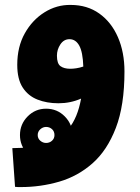

<svg xmlns="http://www.w3.org/2000/svg" viewBox="-20 -432 570 779"><path d="M65 327Q58 327 53.5 327Q49 327 41 326L30 169Q107 169 164.5 151.5Q222 134 258.5 90Q295 46 309 -32Q266 -13 217 -13Q170 -13 132 -28Q94 -43 72 -77Q50 -111 50 -169Q50 -242 80.5 -296.5Q111 -351 160.5 -382Q210 -413 267 -412Q334 -412 383 -377Q432 -342 458.5 -281Q485 -220 485 -142Q485 -4 450 87Q415 178 355.5 230.5Q296 283 220.5 305Q145 327 65 327ZM211 -206Q211 -174 225.5 -163.5Q240 -153 265 -153Q276 -153 289.5 -155Q303 -157 318 -162Q316 -221 301.5 -247Q287 -273 262 -273Q239 -273 225 -252Q211 -231 211 -206ZM167 223Q123 223 92 191.5Q61 160 61 116Q61 72 92 40.5Q123 9 167 9Q212 9 243 40.5Q274 72 274 116Q274 160 243 191.5Q212 223 167 223ZM167 148Q181 148 191 139Q201 130 201 116Q201 101 191 92Q181 83 167 83Q154 83 143.5 92.5Q133 102 133 116Q133 130 143.5 139Q154 148 167 148Z"/></svg>

Font: Noto Sans Arabic Blk
Style: Regular
Weight: 900
Designer: Monotype Design Team, Nadine Chahine, Nizar Qandah and Khaled Hosny
Foundry: Monotype Imaging Inc.
Version: Version 2.012; ttfautohint (v1.8.4.7-5d5b)